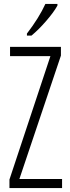

<svg xmlns="http://www.w3.org/2000/svg" viewBox="-20 -951 354 971"><path d="M116.2 -771V-781.2Q177.7 -861.3 209.5 -931.2H270.5V-922.9Q252 -889.2 212.9 -844.2Q175.3 -800.8 139.2 -771ZM293.9 0H27.8V-43L234.9 -667H30.8V-713.9H288.1V-669.9L78.1 -45.9H293.9Z"/></svg>

Font: Germano
Style: Regular
Weight: 300
Width: 3
Foundry: Ascender Corporation
Version: Version 1.10; ttfautohint (v1.5)